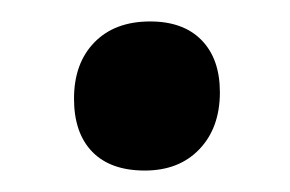

<svg xmlns="http://www.w3.org/2000/svg" viewBox="-20 -341 270 179"><path d="M120 -321Q151 -321 168 -303.5Q185 -286 185 -255Q185 -222 166 -202Q147 -182 115 -182Q83 -182 66 -199.5Q49 -217 49 -249Q49 -282 68 -301.5Q87 -321 120 -321Z"/></svg>

Font: Alegreya Sans SC
Style: Bold Italic
Weight: 700
Italic angle: -7°
Designer: Juan Pablo del Peral
Foundry: Huerta Tipografica
Version: Version 2.007